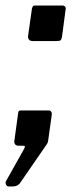

<svg xmlns="http://www.w3.org/2000/svg" viewBox="-35 -529 293 697"><path d="M-3 148Q-9 148 -12.5 142Q-16 136 -14 130L50 16Q55 7 55.5 3.5Q56 0 47 0H32Q24 0 20 -5Q16 -10 17 -17L31 -119Q32 -125 34 -126.5Q36 -128 42 -128H142Q148 -128 151 -123.5Q154 -119 153 -113L140 -20Q139 -11 136 -7L36 138Q30 144 23.5 146Q17 148 10 148H-3ZM84 -380Q74 -380 70 -385.5Q66 -391 67 -399L81 -498Q83 -505 85 -507Q87 -509 92 -509H192Q198 -509 201.5 -504.5Q205 -500 203 -493L190 -395Q188 -385 184.5 -382.5Q181 -380 169 -380H84Z"/></svg>

Font: Libre Franklin Thin Medium
Style: Italic
Weight: 500
Italic angle: -8°
Version: Version 3.000